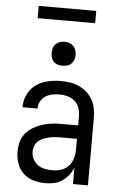

<svg xmlns="http://www.w3.org/2000/svg" viewBox="-61 -949 621 998"><g transform="rotate(5 250.0 -449.5)"><path d="M214 8Q183 8 152.5 -0.5Q122 -9 99.5 -30Q77 -51 66.5 -81.5Q56 -112 56 -143Q56 -168 62.5 -193Q69 -218 85 -237.5Q101 -257 123 -270.5Q145 -284 169 -292Q193 -300 218 -303Q243 -306 269 -306H358V-355Q358 -376 351 -397Q344 -418 328 -432Q312 -446 291 -452Q270 -458 249 -458Q230 -458 211 -454.5Q192 -451 175.5 -440.5Q159 -430 149.5 -413Q140 -396 140 -377V-375H62V-378Q62 -401 69 -422.5Q76 -444 89 -462.5Q102 -481 120.5 -494Q139 -507 160.5 -514.5Q182 -522 204 -525Q226 -528 249 -528Q273 -528 297 -524.5Q321 -521 343 -511Q365 -501 383.5 -485Q402 -469 414 -448Q426 -427 431 -403Q436 -379 436 -355V0H358V-86Q350 -65 335.5 -46.5Q321 -28 302 -15Q283 -2 260 3Q237 8 214 8ZM246 -62Q269 -62 291.5 -69.5Q314 -77 329.5 -94Q345 -111 351.5 -134Q358 -157 358 -180V-236H269Q254 -236 239 -234.5Q224 -233 209.5 -229.5Q195 -226 181 -220Q167 -214 156 -204Q145 -194 139.5 -179.5Q134 -165 134 -150Q134 -130 143 -111.5Q152 -93 168.5 -81.5Q185 -70 205 -66Q225 -62 246 -62ZM250 -608Q237 -608 225 -611.5Q213 -615 204 -624Q195 -633 191.5 -645Q188 -657 188 -670Q188 -683 191.5 -695Q195 -707 204 -716Q213 -725 225 -729Q237 -733 250 -733Q263 -733 275 -729Q287 -725 296 -716Q305 -707 309 -695Q313 -683 313 -670Q313 -657 309 -645Q305 -633 296 -624Q287 -615 275 -611.5Q263 -608 250 -608ZM400 -843H100V-907H400Z"/></g></svg>

Font: HulyMono
Style: Regular
Weight: 400
Monospace: yes
Designer: Belleve Invis
Foundry: Belleve Invis
Version: Version 33.2.5; ttfautohint (v1.8.4)